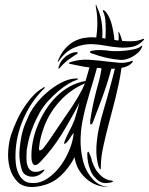

<svg xmlns="http://www.w3.org/2000/svg" viewBox="-20 -771 615 792"><path d="M385 -425Q387 -430 391 -447.5Q395 -465 399 -489Q394 -490 389.5 -490.5Q385 -491 380 -491Q366 -440 350 -388.5Q334 -337 323 -285Q314 -246 312.5 -201.5Q311 -157 321 -114Q331 -69 358.5 -36.5Q386 -4 421 -1Q424 -1 426 -0.5Q428 0 426 0H422Q401 0 380 -7.5Q359 -15 341 -29.5Q323 -44 309.5 -64Q296 -84 290 -110Q288 -118 288 -123Q260 -70 220.5 -37.5Q181 -5 121 0Q76 3 52.5 -21Q29 -45 20 -79Q11 -113 14 -150.5Q17 -188 25 -212Q36 -246 51 -277.5Q66 -309 83.5 -334.5Q101 -360 119 -378.5Q137 -397 155 -407Q156 -409 159.5 -410.5Q163 -412 164 -411Q166 -410 163 -406.5Q160 -403 159 -403Q106 -349 76 -279.5Q46 -210 44 -138Q43 -120 45 -99Q47 -78 54.5 -59.5Q62 -41 76 -28.5Q90 -16 114 -16Q148 -15 178.5 -36.5Q209 -58 231.5 -89.5Q254 -121 268 -157Q282 -193 284 -223Q277 -215 272 -206.5Q267 -198 259 -188Q258 -186 253 -181.5Q248 -177 245 -178Q243 -179 247 -189.5Q251 -200 257 -212.5Q263 -225 269 -236.5Q275 -248 277 -252Q288 -275 294 -298Q300 -321 308 -348Q272 -278 234 -216.5Q196 -155 147 -104Q116 -71 110 -114Q108 -148 115 -185Q122 -222 136 -255Q149 -287 168 -317Q187 -347 212 -372Q237 -397 267.5 -414Q298 -431 333 -437L349 -493Q328 -495 308 -499.5Q288 -504 271 -507Q265 -507 265 -511Q265 -513 268 -514Q271 -515 274 -516Q310 -527 348 -524.5Q386 -522 424 -517Q448 -514 473 -512Q498 -510 525 -520Q527 -521 527.5 -519Q528 -517 527 -515Q512 -496 481 -491Q477 -460 470.5 -429Q464 -398 457 -369.5Q450 -341 443.5 -317Q437 -293 433 -277Q419 -225 407.5 -173.5Q396 -122 396 -86Q396 -73 395 -73Q393 -71 390.5 -76Q388 -81 386 -86Q376 -122 377.5 -160.5Q379 -199 387.5 -239.5Q396 -280 408.5 -321.5Q421 -363 432 -404Q437 -424 443 -445Q449 -466 454 -488Q450 -488 446.5 -487.5Q443 -487 439 -487Q425 -433 405.5 -379Q386 -325 367 -277Q366 -272 362 -264Q358 -256 353 -258Q352 -258 352 -267Q352 -276 353 -279Q355 -293 358.5 -312.5Q362 -332 366.5 -352Q371 -372 376 -391.5Q381 -411 385 -425ZM304 -445Q303 -445 301 -444Q299 -443 297 -442Q295 -441 293 -440Q280 -436 261 -424.5Q242 -413 221 -395.5Q200 -378 179.5 -355.5Q159 -333 144 -307Q129 -280 118.5 -254.5Q108 -229 102 -207.5Q96 -186 93.5 -171Q91 -156 90 -151Q89 -134 89 -117.5Q89 -101 93.5 -87.5Q98 -74 108 -67Q118 -60 138 -63Q140 -63 150.5 -67.5Q161 -72 163 -71Q164 -70 162 -67Q160 -64 156 -60.5Q152 -57 148.5 -54Q145 -51 144 -51Q135 -45 124 -43Q113 -41 102.5 -43Q92 -45 83 -51.5Q74 -58 70 -70Q59 -107 60 -142Q62 -177 69 -211.5Q76 -246 93 -281Q103 -308 124.5 -337Q146 -366 174 -390Q202 -414 232.5 -430Q263 -446 290 -447Q294 -447 298.5 -447Q303 -447 304 -445ZM379 -744Q394 -714 399 -681.5Q404 -649 402 -614L415 -612Q417 -647 415.5 -676Q414 -705 407 -719Q402 -729 406 -729Q407 -730 409.5 -728Q412 -726 414 -725Q431 -706 440 -673.5Q449 -641 452 -606L469 -604Q470 -611 469.5 -617.5Q469 -624 469 -632Q467 -637 467.5 -637.5Q468 -638 470 -638Q472 -638 474 -632Q477 -625 479.5 -617.5Q482 -610 484 -602Q507 -600 529 -601Q551 -602 571 -611Q572 -611 574 -610Q576 -609 571 -604Q551 -583 526 -578Q501 -573 473 -575Q445 -577 416 -582.5Q387 -588 359 -589Q324 -590 286.5 -574.5Q249 -559 221 -517Q220 -515 219 -516Q218 -517 219 -520Q231 -550 247.5 -569Q264 -588 283.5 -599Q303 -610 324 -614Q345 -618 366 -617Q373 -617 377 -616Q382 -650 381.5 -682Q381 -714 375 -744Q375 -751 375 -751Q377 -752 378 -748.5Q379 -745 379 -744ZM330 -427Q270 -401 227.5 -354.5Q185 -308 163 -251Q154 -227 148.5 -205.5Q143 -184 141 -160Q140 -148 147 -151Q154 -154 159 -160Q171 -175 181 -189.5Q191 -204 201.5 -219.5Q212 -235 223.5 -252.5Q235 -270 249 -290Q264 -311 277.5 -331.5Q291 -352 301.5 -370Q312 -388 319.5 -403Q327 -418 330 -427ZM476 -524Q448 -526 417.5 -533Q387 -540 361 -550Q359 -550 355 -552Q351 -554 351 -557Q351 -559 355 -560.5Q359 -562 361 -562Q374 -565 394 -564.5Q414 -564 427 -562Q438 -560 457 -560Q476 -560 496 -562Q516 -564 534 -568Q552 -572 561 -580Q565 -583 566 -582.5Q567 -582 566.5 -580Q566 -578 565 -575.5Q564 -573 564 -573Q558 -561 547 -551.5Q536 -542 523.5 -535.5Q511 -529 498.5 -526Q486 -523 476 -524ZM447 -23Q444 -21 442.5 -20.5Q441 -20 439 -19L437 -18Q428 -17 420 -16Q412 -15 404 -17Q396 -19 387.5 -24.5Q379 -30 369 -42Q360 -51 353 -68.5Q346 -86 343 -103Q340 -120 340 -133Q340 -146 344 -145Q345 -146 347.5 -141Q350 -136 352.5 -129.5Q355 -123 357 -116.5Q359 -110 359 -107Q365 -91 371.5 -78Q378 -65 388 -55Q412 -28 441 -26Q443 -26 445.5 -24.5Q448 -23 447 -23ZM257 -521Q249 -514 241 -506.5Q233 -499 226 -490Q221 -487 221 -489Q221 -494 222 -495Q222 -496 223 -497Q227 -511 233.5 -520Q240 -529 253 -540Q259 -544 266.5 -548Q274 -552 281.5 -554Q289 -556 294.5 -556Q300 -556 301 -553Q301 -550 294 -546Q287 -542 284 -540Z"/></svg>

Font: mr_AkronimG
Style: Regular
Weight: 400
Version: Version 1.002 April 14, 2020